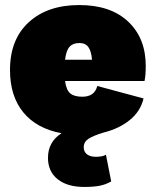

<svg xmlns="http://www.w3.org/2000/svg" viewBox="-20 -530 620 768"><path d="M316.9 217.8Q249.5 217.8 210.7 187Q171.9 156.2 171.9 101.1Q171.9 37.6 226.1 2.9Q126.5 -15.6 73.2 -80.6Q20 -145.5 20 -250Q20 -372.6 95.2 -441.2Q170.4 -509.8 296.9 -509.8Q422.4 -509.8 492.7 -443.6Q563 -377.4 563 -266.1Q563 -228 558.1 -206.1H240.2Q245.1 -169.4 261.2 -156.2Q277.3 -143.1 309.1 -143.1Q358.4 -143.1 369.1 -186L554.2 -136.2Q542 -84.5 499 -49.8Q456.1 -15.1 395 0Q353 12.7 334 25.1Q314.9 37.6 314.9 59.1Q314.9 77.1 327.9 87.2Q340.8 97.2 363.8 97.2Q390.1 97.2 403.8 88.9L424.8 195.8Q402.3 208.5 378.2 213.1Q354 217.8 316.9 217.8ZM297.9 -357.9Q271.5 -357.9 258.1 -342.8Q244.6 -327.6 240.2 -291H348.1Q345.2 -325.2 333.5 -341.6Q321.8 -357.9 297.9 -357.9Z"/></svg>

Font: Work Sans Black
Style: Regular
Weight: 900
Designer: Wei Huang
Foundry: Wei Huang
Version: Version 2.012